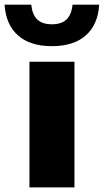

<svg xmlns="http://www.w3.org/2000/svg" viewBox="-70 -818 453 838"><path d="M58.5 0V-548.5H255V0ZM-50 -797.5H66.5Q70.5 -755 92.2 -733.5Q114 -712 156.5 -712Q199 -712 220.8 -733.5Q242.5 -755 246.5 -797.5H363Q357.5 -710.5 304.5 -663.5Q251.5 -616.5 156.5 -616.5Q61.5 -616.5 8.5 -663.5Q-44.5 -710.5 -50 -797.5Z"/></svg>

Font: Encode Sans Semi Expanded ExBd
Style: Regular
Weight: 800
Width: 6
Designer: Multiple Designers
Foundry: Impallari Type
Version: Version 2.000